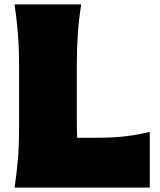

<svg xmlns="http://www.w3.org/2000/svg" viewBox="-20 -855 731 875"><path d="M46.4 0Q56.2 -65.4 61.5 -127.7Q66.9 -189.9 66.9 -269.5V-555.2Q66.9 -638.2 61.5 -702.6Q56.2 -767.1 46.4 -835H350.1Q339.4 -767.1 334.7 -702.6Q330.1 -638.2 330.1 -555.2V-311.5Q330.1 -266.6 331.5 -227.1H412.6Q467.8 -227.1 510 -230Q552.2 -232.9 588.9 -239Q625.5 -245.1 662.6 -253.9V0Z"/></svg>

Font: Pinar Black
Style: Regular
Weight: 900
Designer: Amin Abedi
Version: Version 3.000